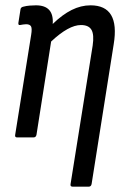

<svg xmlns="http://www.w3.org/2000/svg" viewBox="-20 -516 475 721"><path d="M44 0Q35 0 37 -10L97 -385Q101 -409 96.5 -417Q92 -425 78 -425Q73 -425 67 -424Q61 -423 55 -422Q48 -421 49 -430L57 -481Q58 -489 68 -491Q79 -494 91.5 -495Q104 -496 115 -496Q183 -496 178 -426Q214 -461 249 -478.5Q284 -496 320 -496Q431 -496 407 -350L324 175Q322 185 313 185H253Q243 185 245 175L328 -345Q334 -386 323.5 -404Q313 -422 284 -422Q238 -422 172 -360L117 -10Q115 0 106 0Z"/></svg>

Font: Sofia Sans Condensed Medium
Style: Italic
Weight: 500
Italic angle: -9°
Designer: Botio Nikoltchev, Ani Petrova
Foundry: lettersoup
Version: Version 4.101; ttfautohint (v1.8.4.7-5d5b)